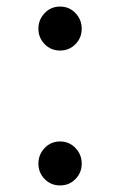

<svg xmlns="http://www.w3.org/2000/svg" viewBox="-20 -552 366 585"><path d="M163 -121Q191 -121 210 -101Q229 -81 229 -53.5Q229 -26 210 -6.5Q191 13 163 13Q135 13 116 -6.5Q97 -26 97 -53.5Q97 -81 116 -101Q135 -121 163 -121ZM163 -532Q191 -532 210 -512Q229 -492 229 -464.5Q229 -437 210 -417.5Q191 -398 163 -398Q135 -398 116 -417.5Q97 -437 97 -464.5Q97 -492 116 -512Q135 -532 163 -532Z"/></svg>

Font: GenRyuMin TW R
Style: Regular
Weight: 400
Version: Version 1.501;PS 1;hotconv 16.6.51;makeotf.lib2.5.65220